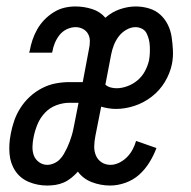

<svg xmlns="http://www.w3.org/2000/svg" viewBox="-20 -562 590 594"><path d="M126 12Q96 12 69.5 1Q43 -10 27.5 -33Q12 -56 9.5 -86Q7 -116 13 -146V-147Q17 -168 24 -188.5Q31 -209 43.5 -228.5Q56 -248 73 -263.5Q90 -279 110.5 -289.5Q131 -300 152.5 -304Q174 -308 195 -308H236L255 -409Q258 -422 258 -434.5Q258 -447 252.5 -457Q247 -467 236.5 -472.5Q226 -478 214 -478Q200 -478 186.5 -471.5Q173 -465 164 -453.5Q155 -442 149.5 -428.5Q144 -415 142 -402L141 -399H70L72 -405Q75 -422 80.5 -438.5Q86 -455 95 -471Q104 -487 117 -500.5Q130 -514 146 -524Q162 -534 179 -538Q196 -542 213 -542Q240 -542 265 -534Q290 -526 306 -507Q326 -525 351 -533.5Q376 -542 400 -542Q421 -542 441 -536Q461 -530 475.5 -517Q490 -504 499 -486Q508 -468 511 -447.5Q514 -427 515 -406Q516 -385 512 -364Q506 -335 490 -308.5Q474 -282 449.5 -263Q425 -244 396 -234.5Q367 -225 339 -225Q327 -225 315 -227Q303 -229 293 -232L275 -141Q272 -125 271.5 -110Q271 -95 276.5 -81.5Q282 -68 294 -60Q306 -52 322 -52Q335 -52 348.5 -58.5Q362 -65 372.5 -75.5Q383 -86 390 -99Q397 -112 401 -126L464 -104Q456 -82 442.5 -60Q429 -38 410.5 -21.5Q392 -5 368 3.5Q344 12 321 12Q291 12 264 1.5Q237 -9 221 -31Q212 -21 201 -12Q190 -3 177.5 2.5Q165 8 152 10Q139 12 126 12ZM341 -289Q357 -289 374.5 -295.5Q392 -302 406 -314Q420 -326 428.5 -342Q437 -358 441 -375Q443 -386 443.5 -397Q444 -408 443.5 -419Q443 -430 440.5 -440Q438 -450 433.5 -459Q429 -468 419.5 -473Q410 -478 399 -478Q385 -478 371 -470Q357 -462 347.5 -449.5Q338 -437 332.5 -423Q327 -409 324 -394L306 -300Q313 -294 322 -291.5Q331 -289 341 -289ZM126 -52Q136 -52 146.5 -56.5Q157 -61 164.5 -68.5Q172 -76 177.5 -85.5Q183 -95 187.5 -104.5Q192 -114 195.5 -123.5Q199 -133 202 -143Q205 -153 207 -163Q209 -173 211 -183L223 -244H194Q175 -244 154.5 -236.5Q134 -229 119 -213Q104 -197 96 -177.5Q88 -158 84 -138Q81 -124 80.5 -109Q80 -94 84.5 -81.5Q89 -69 100.5 -60.5Q112 -52 126 -52Z"/></svg>

Font: Lode Term
Style: Italic
Weight: 400
Italic angle: -11°
Monospace: yes
Designer: Belleve Invis
Foundry: Belleve Invis
Version: Version 29.2.0